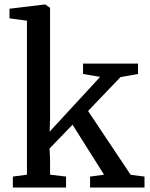

<svg xmlns="http://www.w3.org/2000/svg" viewBox="-20 -839 672 859"><path d="M37.5 0V-49L100.5 -57.5V-746.5L22.5 -757V-800L180.5 -819H182.5L204 -804V-309.5L202 -250L428 -495L351.5 -508V-554.5H597.5V-508L519 -494L374 -342.5L564.5 -57L626.5 -49V0H383V-49L445.5 -57.5L304.5 -281L201.5 -174.5L204 -130V-57.5L275.5 -49V0Z"/></svg>

Font: Merriweather 20pt
Style: Regular
Weight: 400
Version: Version 2.100